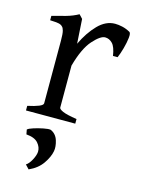

<svg xmlns="http://www.w3.org/2000/svg" viewBox="-110 -533 617 843"><g transform="rotate(15 198.0 -111.0)"><path d="M355 -330H334Q328 -370 313.5 -385Q299 -400 280 -400Q259 -400 225.5 -362.5Q192 -325 169 -242V-51Q169 -44 187 -36Q205 -28 251 -21V0H27V-21Q60 -28 78 -35.5Q96 -43 96 -51V-335Q96 -367 92.5 -380Q89 -393 84 -397Q78 -404 66.5 -406.5Q55 -409 27 -410V-430Q59 -438 89.5 -446.5Q120 -455 145 -469L161 -452L168 -341Q194 -396 229.5 -432.5Q265 -469 307 -469Q322 -469 340 -465Q358 -461 376 -451Q383 -447 380.5 -424.5Q378 -402 370.5 -375Q363 -348 355 -330ZM105 247 88 229Q101 221 112.5 199.5Q124 178 125 162Q126 141 110 122.5Q94 104 56 101L52 80Q58 74 78.5 67.5Q99 61 121.5 56.5Q144 52 154 54Q179 65 187.5 92.5Q196 120 192 141Q187 168 166 198.5Q145 229 105 247Z"/></g></svg>

Font: ChillKai
Style: Regular
Weight: 400
Designer: ChillType
Foundry: 寒蝉字型
Version: Version 2.000